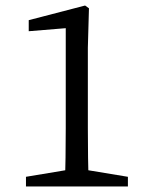

<svg xmlns="http://www.w3.org/2000/svg" viewBox="-20 -675 537 695"><path d="M84 -602 288 -655 302 -645 298 -502V-211Q298 -105 301 0H215Q218 -105 218 -211V-573L84 -562ZM298 -59 443 -35V0H74V-35L218 -59Z"/></svg>

Font: Adobe Variable Font Prototype
Style: Regular
Weight: 389
Designer: Frank Grießhammer
Foundry: Adobe
Version: Version 1.004;hotconv 1.0.113;makeotfexe 2.5.65598